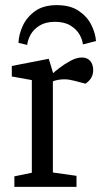

<svg xmlns="http://www.w3.org/2000/svg" viewBox="-20 -728 396 748"><path d="M201 -708Q254 -708 287 -685.5Q320 -663 336 -630.5Q352 -598 354 -568L303 -555Q301 -574 289.5 -594Q278 -614 254.5 -628.5Q231 -643 194 -643Q158 -643 134.5 -628.5Q111 -614 99.5 -593.5Q88 -573 86 -553L52 -561Q53 -593 68.5 -627Q84 -661 116.5 -684.5Q149 -708 201 -708ZM36 0V-41L104 -55V-416L26 -430V-471L170 -499L187 -443Q192 -448 210.5 -462.5Q229 -477 253.5 -490.5Q278 -504 299 -504Q320 -504 331.5 -490.5Q343 -477 343 -455Q343 -438 335.5 -425Q328 -412 313 -402L271 -413Q259 -416 250 -417.5Q241 -419 230 -419Q219 -419 207 -417Q195 -415 186 -411V-56L278 -43V0Z"/></svg>

Font: Faustina Light
Style: Regular
Weight: 400
Version: Version 1.200